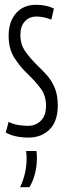

<svg xmlns="http://www.w3.org/2000/svg" viewBox="-20 -564 272 801"><path d="M4 -11 16 -56Q31 -47 53.5 -43Q76 -39 96 -39Q129 -39 150.5 -60.5Q172 -82 172 -122Q172 -166 149 -196Q126 -226 97 -254Q64 -285 40 -322.5Q16 -360 16 -415Q16 -473 46.5 -508.5Q77 -544 131 -544Q151 -544 170.5 -540Q190 -536 205 -528L194 -482Q162 -495 132 -495Q102 -495 83.5 -474.5Q65 -454 65 -419Q65 -379 85 -350.5Q105 -322 132 -295Q154 -274 174.5 -251.5Q195 -229 208 -198.5Q221 -168 221 -124Q221 -58 187 -24Q153 10 98 10Q72 10 48 5Q24 0 4 -11ZM64 217Q79 184 85 154.5Q91 125 91 98Q91 90 90.5 82Q90 74 89 66H132Q133 72 133.5 79Q134 86 134 94Q134 163 103 217Z"/></svg>

Font: Georama Extra Condensed Light
Style: Regular
Weight: 300
Width: 2
Designer: Jean-Baptiste Levee
Foundry: Production Type
Version: Version 1.000